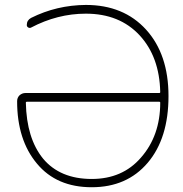

<svg xmlns="http://www.w3.org/2000/svg" viewBox="-20 -785 758 794"><path d="M638.7 -400.4Q642.6 -400.4 642.6 -404.3Q639.6 -549.8 557.6 -638.7Q474.6 -728.5 335 -728.5Q217.8 -728.5 108.4 -670.9Q102.5 -668 96.7 -671.4Q90.8 -674.8 90.8 -681.6Q90.8 -701.2 108.4 -710.9Q213.9 -763.7 335 -764.6Q491.2 -764.6 584 -662.6Q676.8 -560.5 676.8 -387.7Q676.8 -212.9 590.8 -111.8Q504.9 -10.7 359.4 -10.7Q213.9 -10.7 132.8 -108.4Q50.8 -206.1 50.8 -366.2Q50.8 -380.9 60.5 -390.6Q71.3 -400.4 85.9 -400.4ZM642.6 -360.4Q642.6 -364.3 638.7 -364.3H91.8Q86.9 -364.3 86.9 -360.4Q86.9 -360.4 86.9 -360.4Q89.8 -212.9 158.2 -128.9Q228.5 -44.9 359.4 -44.9Q486.3 -44.9 562.5 -132.8Q642.6 -223.6 642.6 -360.4Z"/></svg>

Font: Gen Jyuu Gothic ExtraLight
Style: Regular
Weight: 100
Designer: [Source Han Sans]
Ryoko NISHIZUKA  (kana & ideographs); Paul D. Hunt (Latin, Greek & Cyrillic); Wenlong ZHANG  (bopomofo
Version: Version 1.002.20150607